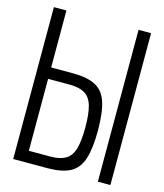

<svg xmlns="http://www.w3.org/2000/svg" viewBox="-118 -889 836 977"><g transform="rotate(15 300.0 -400.0)"><path d="M44 0V-800H110V-16L69 -61H224Q274 -61 303.5 -78.5Q333 -96 345 -137Q357 -178 357 -250Q357 -322 345 -363.5Q333 -405 303.5 -422.5Q274 -440 224 -440H72V-500H224Q300 -500 343.5 -477.5Q387 -455 405 -400.5Q423 -346 423 -250Q423 -156 405 -101Q387 -46 343.5 -23Q300 0 224 0ZM490 0V-800H556V0Z"/></g></svg>

Font: Victor Mono Light
Style: Regular
Weight: 300
Monospace: yes
Designer: Rune Bjørnerås
Version: Version 1.561;gftools[0.9.30]